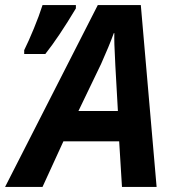

<svg xmlns="http://www.w3.org/2000/svg" viewBox="-68 -734 691 754"><path d="M316 -714H485L547 0H411L400 -179H181L99 0H-48ZM395 -298 385 -476 384 -498Q380 -567 381 -604H379Q360 -552 329 -483L240 -298ZM27 -537Q44 -571 65 -622Q86 -673 99 -714H230V-701Q163 -589 110 -522H27Z"/></svg>

Font: Noto Sans Display
Style: Bold Italic
Weight: 700
Italic angle: -12°
Designer: Monotype Design team
Foundry: Monotype Imaging Inc.
Version: Version 1.000